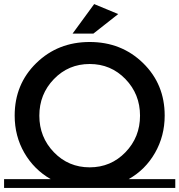

<svg xmlns="http://www.w3.org/2000/svg" viewBox="-20 -922 880 942"><path d="M840 -43V0H0V-43H229Q147 -90 99.5 -172Q52 -254 52 -355Q52 -509 158 -612.5Q264 -716 420 -716Q576 -716 682 -612.5Q788 -509 788 -355Q788 -255 740.5 -172Q693 -89 611 -43ZM595.5 -534Q524 -608 420 -608Q316 -608 244.5 -534Q173 -460 173 -354.5Q173 -249 244.5 -175Q316 -101 420 -101Q524 -101 595.5 -175Q667 -249 667 -354.5Q667 -460 595.5 -534ZM438 -757H336L442 -902L560 -853Z"/></svg>

Font: Montserrat Subrayada
Style: Regular
Weight: 400
Designer: Julieta Ulanovsky
Foundry: Julieta Ulanovsky
Version: Version 2.001